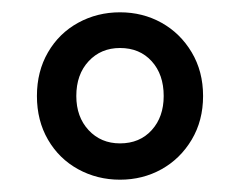

<svg xmlns="http://www.w3.org/2000/svg" viewBox="-20 -705 388 312"><path d="M175 -413Q138 -413 107 -430Q76 -447 58 -478Q40 -509 40 -549Q40 -589 58 -620Q76 -651 107 -668Q138 -685 175 -685Q212 -685 242.5 -668Q273 -651 291.5 -620Q310 -589 310 -549Q310 -509 291.5 -478Q273 -447 242.5 -430Q212 -413 175 -413ZM175 -472Q207 -472 226.5 -493.5Q246 -515 246 -549Q246 -584 226.5 -605.5Q207 -627 175 -627Q144 -627 124 -605.5Q104 -584 104 -549Q104 -515 124 -493.5Q144 -472 175 -472Z"/></svg>

Font: Source Sans 3 ExtraLight SemiBold
Style: Regular
Weight: 600
Version: Version 3.052;hotconv 1.1.0;makeotfexe 2.6.0